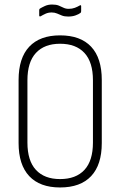

<svg xmlns="http://www.w3.org/2000/svg" viewBox="-20 -819 530 847"><path d="M245 8Q156 8 109 -42Q62 -92 62 -188V-466Q62 -563 109 -613Q156 -663 245 -663Q335 -663 382 -613Q429 -563 429 -466V-188Q429 -92 382 -42Q335 8 245 8ZM245 -29Q315 -29 352.5 -69.5Q390 -110 390 -190V-465Q390 -545 352.5 -585.5Q315 -626 245 -626Q176 -626 138.5 -585.5Q101 -545 101 -465V-190Q101 -110 138.5 -69.5Q176 -29 245 -29ZM281 -746Q264 -746 253 -750.5Q242 -755 231.5 -759.5Q221 -764 208 -764Q193 -764 181 -758.5Q169 -753 159 -747Q156 -746 154.5 -747Q153 -748 153 -751V-774Q153 -779 156 -781Q164 -786 178 -792.5Q192 -799 210 -799Q228 -799 239 -794.5Q250 -790 260 -785Q270 -780 283 -780Q298 -780 310 -784.5Q322 -789 332 -795Q338 -798 338 -792V-770Q338 -764 335 -762Q327 -756 313 -751Q299 -746 281 -746Z"/></svg>

Font: Sofia Sans Condensed ExtraLight
Style: Regular
Weight: 250
Version: Version 4.100